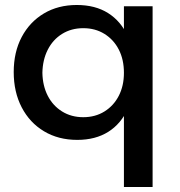

<svg xmlns="http://www.w3.org/2000/svg" viewBox="-20 -556 722 770"><path d="M288 -536Q362 -536 413.5 -503.5Q465 -471 492.5 -410.5Q520 -350 519 -266Q520 -182 493 -121Q466 -60 414.5 -27.5Q363 5 290 5Q214 5 156.5 -29.5Q99 -64 67 -125.5Q35 -187 35 -267Q35 -347 67 -407.5Q99 -468 156 -502Q213 -536 288 -536ZM314 -443Q266 -443 229 -420Q192 -397 171.5 -356.5Q151 -316 150 -264Q151 -212 171.5 -172Q192 -132 229 -109Q266 -86 314 -86Q362 -86 399 -109Q436 -132 456.5 -172Q477 -212 477 -264Q477 -317 456.5 -357Q436 -397 399 -420Q362 -443 314 -443ZM477 -531H592V194H477Z"/></svg>

Font: Alexandria
Style: Regular
Weight: 400
Designer: Mohamed Gaber
Foundry: Kief Type Foundry
Version: Version 5.100